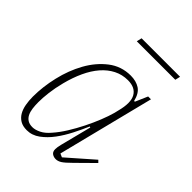

<svg xmlns="http://www.w3.org/2000/svg" viewBox="-198 -790 910 910"><g transform="rotate(45 257.0 -334.5)"><path d="M139 12Q112 12 94.5 1.5Q77 -9 66.5 -27Q56 -45 51.5 -69.5Q47 -94 47 -121Q47 -187 63.5 -257.5Q80 -328 112.5 -386.5Q145 -445 193.5 -482.5Q242 -520 305 -520Q341 -520 366 -504Q391 -488 401 -446H406L433 -508H452L330 -23L348 -15L478 -129L489 -118L405 -35Q376 -6 361.5 3Q347 12 333 12Q319 12 308.5 4.5Q298 -3 298 -20Q298 -33 303 -53L343 -210L338 -212Q323 -177 303 -137.5Q283 -98 258.5 -65Q234 -32 204 -10Q174 12 139 12ZM148 -17Q166 -17 188.5 -28Q211 -39 232 -64Q256 -91 278 -126.5Q300 -162 319 -200Q338 -238 352.5 -274.5Q367 -311 375 -340L380 -361Q398 -429 379 -462Q360 -495 311 -495Q273 -495 240.5 -478.5Q208 -462 182 -432Q156 -402 136.5 -360Q117 -318 104 -267Q93 -224 88.5 -187Q84 -150 84 -121Q84 -99 86.5 -80Q89 -61 96 -47Q103 -33 115.5 -25Q128 -17 148 -17ZM216 -681H474L468 -655H210Z"/></g></svg>

Font: IBM Plex Serif ExtraLight
Style: Italic
Weight: 200
Italic angle: -14°
Designer: Mike Abbink, Paul van der Laan, Pieter van Rosmalen
Foundry: Bold Monday
Version: Version 2.5